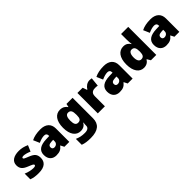

<svg xmlns="http://www.w3.org/2000/svg" viewBox="222 -2099 3678 3678"><g transform="rotate(-45 2061.0 -260.0)"><path d="M477 -170C477 -267 432 -307 336 -346C244 -383 225 -390 225 -411C225 -426 242 -434 271 -434C304 -434 366 -418 421 -393L474 -516C404 -547 343 -563 270 -563C133 -563 42 -508 42 -400C42 -309 87 -266 179 -228C271 -190 297 -181 297 -157C297 -139 278 -130 235 -130C193 -130 113 -143 43 -175V-21C107 3 164 10 243 10C412 10 477 -65 477 -170Z M855 -563C754 -563 674 -546 610 -513L665 -386C719 -411 775 -428 819 -428C860 -428 886 -409 886 -360V-352L794 -349C638 -342 554 -287 554 -169C554 -48 626 10 722 10C814 10 857 -14 904 -73H908L945 0H1078V-363C1078 -491 995 -563 855 -563ZM887 -247V-204C887 -157 849 -126 803 -126C771 -126 749 -143 749 -180C749 -220 774 -242 843 -245Z M1384 -563C1265 -563 1183 -463 1183 -276C1183 -89 1263 10 1381 10C1457 10 1501 -26 1526 -70H1533C1528 -43 1526 -18 1526 -1V9C1526 61 1488 90 1411 90C1324 90 1274 76 1207 48V208C1270 232 1334 240 1423 240C1624 240 1719 157 1719 1V-553H1553L1539 -485H1535C1506 -529 1461 -563 1384 -563ZM1456 -414C1524 -414 1542 -364 1542 -279V-256C1542 -178 1521 -139 1459 -139C1404 -139 1378 -177 1378 -273C1378 -366 1404 -414 1456 -414Z M2184 -563C2122 -563 2062 -519 2032 -465H2023L1992 -553H1850V0H2042V-272C2042 -372 2113 -382 2160 -382C2196 -382 2212 -379 2225 -376L2243 -557C2232 -559 2206 -563 2184 -563Z M2570 -563C2469 -563 2389 -546 2325 -513L2380 -386C2434 -411 2490 -428 2534 -428C2575 -428 2601 -409 2601 -360V-352L2509 -349C2353 -342 2269 -287 2269 -169C2269 -48 2341 10 2437 10C2529 10 2572 -14 2619 -73H2623L2660 0H2793V-363C2793 -491 2710 -563 2570 -563ZM2602 -247V-204C2602 -157 2564 -126 2518 -126C2486 -126 2464 -143 2464 -180C2464 -220 2489 -242 2558 -245Z M3094 10C3170 10 3214 -26 3240 -70H3247L3289 0H3434V-760H3240V-613C3240 -566 3244 -510 3249 -482H3245C3216 -528 3175 -563 3101 -563C2981 -563 2898 -465 2898 -276C2898 -89 2980 10 3094 10ZM3172 -142C3125 -142 3092 -181 3092 -273C3092 -366 3125 -408 3170 -408C3237 -408 3257 -361 3257 -274V-259C3255 -180 3233 -142 3172 -142Z M3836 -563C3735 -563 3655 -546 3591 -513L3646 -386C3700 -411 3756 -428 3800 -428C3841 -428 3867 -409 3867 -360V-352L3775 -349C3619 -342 3535 -287 3535 -169C3535 -48 3607 10 3703 10C3795 10 3838 -14 3885 -73H3889L3926 0H4059V-363C4059 -491 3976 -563 3836 -563ZM3868 -247V-204C3868 -157 3830 -126 3784 -126C3752 -126 3730 -143 3730 -180C3730 -220 3755 -242 3824 -245Z"/></g></svg>

Font: Noto Sans UI Black
Style: Regular
Weight: 900
Designer: Monotype Design Team
Foundry: Monotype Imaging Inc.
Version: Version 1.901